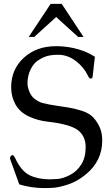

<svg xmlns="http://www.w3.org/2000/svg" viewBox="-20 -944 565 983"><path d="M127 -754.9 239.3 -924.3H295.9L407.7 -754.9H379.9L267.6 -856.9L155.3 -754.9ZM418.5 -189.5V-194.8Q417 -250 376.5 -279.3Q357.9 -293 318.8 -304Q279.8 -314.9 225.8 -320.8Q171.9 -326.7 126 -348.6Q80.1 -370.6 58.6 -410.4Q37.1 -450.2 37.1 -497.1Q37.1 -588.9 101.8 -648.2Q166.5 -707.5 266.1 -707.5H280.8Q389.6 -702.6 465.8 -653.3L454.1 -550.8Q453.1 -542 444.8 -542H442.9Q436.5 -542.5 430.7 -555.7Q409.7 -599.6 369.6 -630.6Q329.6 -661.6 283.2 -663.6H275.4Q230.5 -663.6 201.4 -649.7Q172.4 -635.7 159.2 -621.8Q146 -607.9 137.2 -589.8Q128.4 -571.8 124.5 -553.2Q120.6 -534.7 120.6 -518.1Q120.6 -501.5 126.5 -485.4Q136.7 -452.6 158.7 -436.8Q180.7 -420.9 198 -416.5Q215.3 -412.1 232.9 -408.9Q250.5 -405.8 273.9 -402.1Q297.4 -398.4 328.4 -393.8Q359.4 -389.2 398.4 -377Q437.5 -364.7 458.3 -341.8Q479 -318.8 491.2 -290.8Q503.4 -262.7 503.4 -224.1Q503.4 -119.6 418.5 -50.3Q374.5 -14.2 326.4 1.2Q278.3 16.6 248.5 17.8Q218.8 19 208.5 19Q140.6 19 78.6 0L32.2 -128.9Q31.2 -131.3 31.2 -135Q31.2 -138.7 34.9 -144.3Q38.6 -149.9 44.9 -149.9Q50.8 -148.4 57.1 -135.7Q88.4 -67.9 131.6 -46.9Q174.8 -25.9 234.9 -25.9Q247.6 -25.9 274.2 -27.6Q300.8 -29.3 337.2 -47.6Q373.5 -65.9 396 -101.8Q418.5 -137.7 418.5 -189.5Z"/></svg>

Font: Caudex
Style: Regular
Weight: 400
Version: Version 1.04